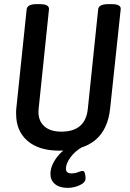

<svg xmlns="http://www.w3.org/2000/svg" viewBox="-20 -722 630 929"><path d="M267 7Q168 7 113 -40.5Q58 -88 58 -171Q58 -178 58 -184.5Q58 -191 59 -198L109 -677Q112 -702 157 -702H173Q219 -702 217 -677L167 -196Q166 -188 166 -181Q166 -136 195 -110.5Q224 -85 277 -85Q394 -85 405 -196L455 -677Q458 -702 504 -702H520Q567 -702 564 -677L513 -198Q492 7 267 7ZM307 187Q268 187 246 168.5Q224 150 224 120Q224 93 238 66Q252 39 274.5 17Q297 -5 323 -17L377 -10Q342 10 320.5 40Q299 70 299 94Q299 117 326 117Q344 117 358 111Q372 105 380 105Q388 105 391 117.5Q394 130 394 141Q394 161 366 174Q338 187 307 187Z"/></svg>

Font: Asap Condensed Condensed Medium
Style: Italic
Weight: 500
Width: 3
Italic angle: -6°
Designer: Pablo Cosgaya
Foundry: Omnibus-Type
Version: Version 3.001; ttfautohint (v1.8.4.7-5d5b)